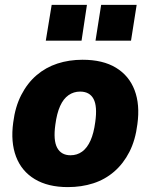

<svg xmlns="http://www.w3.org/2000/svg" viewBox="-20 -753 615 784"><path d="M257 11Q176 11 122 -21.5Q68 -54 45.5 -113.5Q23 -173 34 -253Q42 -317 67 -365.5Q92 -414 129.5 -446Q167 -478 214.5 -493.5Q262 -509 317 -509Q400 -509 453.5 -476.5Q507 -444 529.5 -385Q552 -326 541 -246Q533 -181 508.5 -133Q484 -85 446.5 -52.5Q409 -20 361 -4.5Q313 11 257 11ZM268 -119Q295 -119 315.5 -134Q336 -149 349.5 -179Q363 -209 369 -255Q378 -319 362 -349Q346 -379 307 -379Q281 -379 260 -364.5Q239 -350 225.5 -320Q212 -290 206 -244Q197 -180 213.5 -149.5Q230 -119 268 -119ZM370 -587 393 -733H538L515 -587ZM167 -587 191 -733H335L313 -587Z"/></svg>

Font: Nunito Sans 10pt SemiCondensed Black
Style: Italic
Weight: 900
Width: 4
Italic angle: -9°
Designer: Vernon Adams
Foundry: Vernon Adams
Version: Version 3.101;gftools[0.9.27]